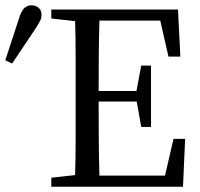

<svg xmlns="http://www.w3.org/2000/svg" viewBox="-29 -706 757 726"><path d="M165 -636V-670H644L653 -492H608L577 -628H347Q345 -564 344.5 -495.5Q344 -427 344 -362H487L505 -458H542V-226H505L488 -322H344V-320Q344 -248 344.5 -177.5Q345 -107 347 -42H595L627 -181H671L663 0H165V-34L255 -44Q257 -108 257 -176.5Q257 -245 257 -312V-359Q257 -425 257 -493.5Q257 -562 255 -626ZM-9 -478 46 -646Q54 -668 65 -677Q76 -686 89 -686Q106 -686 117 -676.5Q128 -667 128 -650Q128 -638 123 -628Q118 -618 106 -599L17 -466Z"/></svg>

Font: Source Serif 4 Subhead
Style: Regular
Weight: 400
Designer: Frank Grießhammer
Foundry: Adobe Systems Incorporated
Version: Version 4.004;hotconv 1.0.117;makeotfexe 2.5.65602